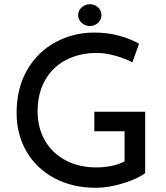

<svg xmlns="http://www.w3.org/2000/svg" viewBox="-20 -886 792 914"><path d="M437 8Q324 8 238 -38.5Q152 -85 105.5 -166Q59 -247 59 -348Q59 -466 109 -552.5Q159 -639 244 -685Q329 -731 430 -731Q491 -731 545 -716.5Q599 -702 642 -678L610 -589Q578 -607 529.5 -620.5Q481 -634 442 -634Q358 -634 293.5 -600Q229 -566 194 -503Q159 -440 159 -356Q159 -278 194 -217Q229 -156 293 -122.5Q357 -89 439 -89Q477 -89 513 -96.5Q549 -104 573 -118V-261H429V-354H671V-62Q638 -36 567.5 -14Q497 8 437 8ZM408 -866Q430 -866 446.5 -851Q463 -836 463 -814Q463 -792 446.5 -777Q430 -762 408 -762Q386 -762 369 -777Q352 -792 352 -814Q352 -836 369 -851Q386 -866 408 -866Z"/></svg>

Font: Josefin Sans
Style: Regular
Weight: 400
Designer: Santiago Orozco
Foundry: Typemade
Version: Version 2.000